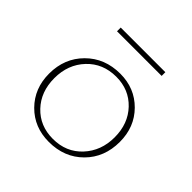

<svg xmlns="http://www.w3.org/2000/svg" viewBox="-150 -677 806 806"><g transform="rotate(45 253.5 -273.5)"><path d="M123 -528V-550H388V-528ZM249 3Q162 3 104.5 -55Q47 -113 47 -201Q47 -292 107 -352Q167 -412 259 -412Q345 -412 402.5 -354Q460 -296 460 -208Q460 -116 400.5 -56.5Q341 3 249 3ZM252 -18Q331 -18 381 -72Q431 -126 431 -206Q431 -287 381.5 -339Q332 -391 256 -391Q177 -391 126.5 -337.5Q76 -284 76 -203Q76 -122 125.5 -70Q175 -18 252 -18Z"/></g></svg>

Font: EauTestInfant Extralight
Style: Regular
Weight: 250
Designer: Christian Thalmann (Catharsis Fonts)
Version: Version 0.001;PS 000.001;hotconv 1.0.88;makeotf.lib2.5.64775